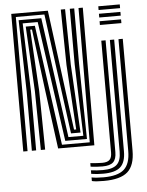

<svg xmlns="http://www.w3.org/2000/svg" viewBox="-64 -851 850 1112"><g transform="rotate(-5 360.5 -295.0)"><path d="M43.9 0V-800H256.7L299 -475.7L347.8 -100.6H360.5L336.9 -477L331.9 -800H356.9L361.9 -477L383.9 -80.5H328.5L235 -779.9H68.8V0ZM93.8 0V-343.1L83.3 -759.8H215.1L311.7 -60.4H398.3L384.4 -477L384.2 -800H410L410.1 -477L417.7 -40.2H291.6L192.5 -739.6H105.1L118.8 -343.1V0ZM146.1 0 141.3 -343.1 121.1 -719.5H174.2L270.6 -19.5H432.1L435 -800H459.9L457.1 0H246.5L200.8 -343.9L155.7 -699.4H145.3L166.3 -343.1L171.1 0ZM549.9 -778.3V-800H674.8V-778.3ZM549.9 -691.3V-713.1H674.8V-691.3ZM549.9 -734.8V-756.5H674.8V-734.8ZM493.8 210.5Q469.9 210.5 452.6 209.2Q435.3 207.9 424.7 204.9V184Q438.4 186.8 455.3 188.1Q472.2 189.4 493.8 189.4Q577.4 189.4 613.6 157Q649.8 124.5 649.8 49.5V-600H674.8V49.5Q674.8 135.9 632.8 173.2Q590.9 210.5 493.8 210.5ZM493.8 168.4Q475.7 168.4 458.3 167.2Q440.9 165.9 424.7 163.2V142.6Q442.6 144.9 459.5 146.1Q476.3 147.3 493.8 147.3Q550.7 147.3 575.3 124.6Q599.9 101.9 599.9 49.5V-600H624.8V49.5Q624.8 113.2 594.4 140.8Q564 168.4 493.8 168.4ZM493.8 126.1Q478.3 126.1 461.6 125.1Q444.9 124 424.7 121.6V101Q446.8 103.1 463.7 104.1Q480.5 105.2 493.8 105.2Q523.9 105.2 536.9 92.3Q549.9 79.4 549.9 49.5V-600H574.9V49.5Q574.9 90.6 556.1 108.4Q537.2 126.1 493.8 126.1Z"/></g></svg>

Font: Big Shoulders Inline Display SC Thin
Style: Regular
Weight: 100
Designer: Patric King
Foundry: XO Type Co
Version: Version 2.002